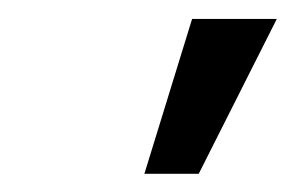

<svg xmlns="http://www.w3.org/2000/svg" viewBox="-20 -793 317 206"><path d="M134.9 -606.5 186.1 -772.7H277L193.2 -606.5Z"/></svg>

Font: Karasuma Gothic
Style: Italic
Weight: 400
Italic angle: -9.39999°
Designer: Rasmus Andersson / Ryoko Nishizuka
Foundry: Genbu
Version: Version 1.00